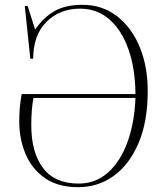

<svg xmlns="http://www.w3.org/2000/svg" viewBox="-20 -764 684 798"><path d="M305 14Q221 14 166.5 -24Q112 -62 86 -124.5Q60 -187 60 -259Q60 -285 62 -312.5Q64 -340 70 -373H543Q542 -480 513.5 -560Q485 -640 434 -684Q383 -728 313 -728Q228 -728 173 -673Q118 -618 118 -520H106L83 -739H95L126 -641Q160 -691 206 -717.5Q252 -744 322 -744Q405 -744 466 -697Q527 -650 560.5 -569Q594 -488 594 -386Q594 -258 555.5 -168.5Q517 -79 452 -32.5Q387 14 305 14ZM307 -1Q377 -1 428.5 -46.5Q480 -92 509.5 -172.5Q539 -253 543 -357H119Q110 -309 110 -244Q110 -130 159 -65.5Q208 -1 307 -1Z"/></svg>

Font: Display Extralight
Style: Regular
Weight: 200
Designer: Latin by Veronika Burian and Jose Scaglione. Greek by Irene Vlachou. Cyrillic by Vera Evstafieva.
Foundry: TypeTogether
Version: Version 3.002